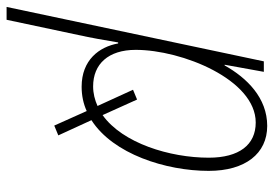

<svg xmlns="http://www.w3.org/2000/svg" viewBox="-168 -438 811 568"><g transform="rotate(90 237.0 -153.5)"><path d="M-27 232H11L56 20C64 -16 72 -61 78 -98H81C91 -42 130 10 209 10C235 10 259 5 281 -5L324 91L353 79L308 -19C408 -83 458 -239 458 -366C458 -474 407 -539 325 -539C242 -539 183 -479 146 -413H144L165 -529H134ZM208 -24C142 -24 100 -69 100 -150C100 -287 188 -505 315 -505C381 -505 419 -456 419 -366C419 -251 376 -111 293 -52L247 -154L218 -142L266 -37C248 -29 229 -24 208 -24Z"/></g></svg>

Font: Noto Sans SemiCondensed ExtraLight
Style: Italic
Weight: 200
Width: 4
Italic angle: -12°
Designer: Monotype Design Team
Foundry: Monotype Imaging Inc.
Version: Version 2.013